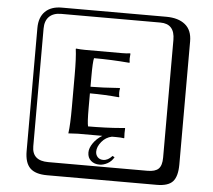

<svg xmlns="http://www.w3.org/2000/svg" viewBox="-62 -822 1223 1102"><g transform="rotate(5 550.0 -271.0)"><path d="M543 125Q513.2 125 493.7 107.9Q474.1 90.8 474.1 61Q474.1 35.2 493.9 6.6Q513.7 -22 545.4 -41H404.8L350.1 -38.1V-41Q356.9 -87.9 356.9 -190.9V-374Q356.9 -475.1 350.1 -523.9L351.1 -526.9Q379.9 -523.9 404.8 -523.9H618.2Q645 -523.9 663.1 -526.9L665 -523.9Q663.1 -503.9 663.1 -498Q663.1 -486.8 665 -475.1L663.1 -472.2Q560.1 -481 459 -481Q453.1 -459 453.1 -374V-315.9Q517.1 -315.9 620.1 -323.2L623 -320.8Q620.1 -311 620.1 -296.9Q620.1 -281.7 623 -272L620.1 -270Q538.1 -277.8 453.1 -277.8V-190.9Q453.1 -109.9 459 -87.9Q503.9 -87.9 556.9 -89.8Q609.9 -91.8 640.6 -94.7L670.9 -97.2L671.9 -94.2Q671.9 -91.3 671.4 -81.5Q670.9 -71.8 670.9 -67.9Q670.9 -64 671.4 -54.9Q671.9 -45.9 671.9 -41L670.9 -38.1Q652.8 -41 626 -41H600.6Q565.4 -33.7 541.7 -4.9Q518.1 23.9 518.1 51.8Q518.1 70.8 530 83.5Q542 96.2 562 96.2Q589.8 96.2 613.8 68.8L626 75.2Q612.8 99.1 589.4 112.1Q565.9 125 543 125ZM249 -717.8Q204.1 -717.8 179.9 -693.8Q155.8 -669.9 155.8 -625V53.2Q155.8 136.2 249 136.2H820.8Q865.7 136.2 884.8 117.2Q903.8 98.1 903.8 53.2V-625Q903.8 -717.8 820.8 -717.8ZM1000 84Q1000 152.8 973.4 182.4Q946.8 211.9 880.9 211.9H249Q181.2 211.9 150.6 181.4Q120.1 150.9 120.1 84V-625Q120.1 -687 154.1 -720.5Q188 -753.9 249 -753.9H851.1Q920.9 -753.9 960.4 -721.9Q1000 -689.9 1000 -625Z"/></g></svg>

Font: Linux Biolinum Keyboard O
Style: Regular
Weight: 700
Designer: Philipp H. Poll
Foundry: Philipp H. Poll
Version: Version 0.6.1